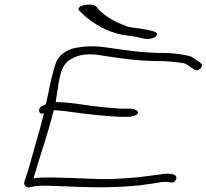

<svg xmlns="http://www.w3.org/2000/svg" viewBox="-20 -869 912 848"><path d="M88 -68C82 -51 97 -36 116 -43C133 -48 164 -50 215 -48C353 -43 444 -36 593 -50C649 -57 672 -61 683 -63C692 -65 701 -66 709 -66C728 -66 748 -55 757 -75C767 -98 739 -102 718 -102C708 -102 697 -101 684 -98L589 -86C520 -80 465 -77 430 -78C336 -80 240 -88 145 -84L128 -81C130 -87 131 -94 134 -101C159 -189 195 -288 217 -382H225C247 -381 273 -378 306 -373C365 -365 440 -356 511 -353H545C566 -353 587 -361 589 -370C591 -380 576 -389 554 -389H520C499 -390 474 -392 441 -395C381 -400 301 -416 241 -418H226C228 -431 229 -444 232 -457C236 -478 237 -497 241 -514C250 -555 258 -593 302 -612C322 -625 365 -633 410 -627C495 -614 579 -599 696 -599C723 -599 796 -592 802 -586C816 -578 827 -568 841 -560C850 -556 863 -562 867 -568C879 -584 866 -590 858 -597C847 -602 838 -612 828 -617C818 -624 754 -635 705 -635C627 -635 561 -643 503 -652L438 -661C388 -668 336 -664 295 -653C262 -640 237 -620 228 -594C220 -573 212 -543 205 -514C201 -496 197 -477 193 -456C190 -441 186 -425 183 -409L167 -401C144 -393 150 -358 174 -369C164 -326 153 -287 140 -243C123 -185 107 -120 88 -68ZM329 -823 351 -802C389 -768 447 -729 522 -715C543 -712 584 -707 600 -702C612 -699 628 -695 645 -698C675 -703 685 -724 657 -731C637 -736 626 -739 598 -743C557 -748 546 -748 520 -761C478 -777 450 -796 422 -820L404 -841C379 -859 314 -844 329 -823Z"/></svg>

Font: Stray Cat
Style: UltExtObl
Weight: 400
Version: Version 1.0